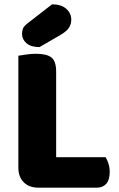

<svg xmlns="http://www.w3.org/2000/svg" viewBox="-20 -866 553 889"><path d="M65 -442H240V-6L158 3Q115 3 90 -22Q65 -47 65 -90ZM158 3V-138H469Q476 -127 482 -109Q488 -91 488 -70Q488 -33 472 -15Q456 3 428 3ZM240 -211H65V-608Q77 -610 100.5 -613.5Q124 -617 146 -617Q196 -617 218 -600Q240 -583 240 -534ZM105 -756 221 -846Q263 -846 286.5 -825.5Q310 -805 310 -775Q310 -756 300.5 -739.5Q291 -723 263 -706L163 -648Q123 -648 102.5 -666Q82 -684 82 -708Q82 -720 85.5 -731.5Q89 -743 105 -756Z"/></svg>

Font: Baloo Tamma 2 ExtraBold
Style: Regular
Weight: 800
Designer: Divya Kowshik, Shuchita Grover and Ek Type
Foundry: Ek Type
Version: Version 1.700